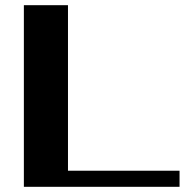

<svg xmlns="http://www.w3.org/2000/svg" viewBox="-20 -720 727 740"><path d="M72 -700H242V-62H672V0H72Z"/></svg>

Font: Fahkwang
Style: Bold
Weight: 700
Designer: Suppakit Chalermlarp | Katatrad Co.,Ltd.
Foundry: Cadson Demak Co.,Ltd.
Version: Version 1.000; ttfautohint (v1.6)